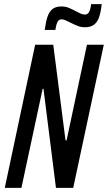

<svg xmlns="http://www.w3.org/2000/svg" viewBox="-20 -903 519 923"><path d="M3 0 149 -688H236L295 -228H300L398 -688H479L332 0H249L189 -476H185L83 0ZM195 -759Q200 -798 208.5 -823Q217 -848 233 -860Q249 -872 275 -872Q295 -872 311.5 -865Q328 -858 343 -850Q356 -843 367 -838Q378 -833 389 -833Q401 -833 408 -845Q415 -857 418 -883H469Q465 -846 456.5 -821Q448 -796 431.5 -784Q415 -772 389 -772Q370 -772 354.5 -778Q339 -784 323 -792Q309 -798 298 -804Q287 -810 275 -810Q263 -810 256.5 -797.5Q250 -785 246 -759Z"/></svg>

Font: Saira ExtraCondensed Medium
Style: Italic
Weight: 500
Width: 2
Italic angle: -12°
Designer: Hector Gatti with collaboration of the Omnibus-Type team
Foundry: Omnibus-Type
Version: Version 1.101